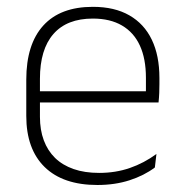

<svg xmlns="http://www.w3.org/2000/svg" viewBox="-20 -518 523 548"><path d="M258 10Q160 10 107.5 -41.2Q55 -92.5 55 -187V-290.5Q55 -391.5 103.5 -445Q152 -498.5 245 -498.5Q307 -498.5 349.2 -474.2Q391.5 -450 413.2 -404.8Q435 -359.5 435 -295.5V-278Q435 -265.5 434.5 -252.8Q434 -240 432.5 -225.5H396Q396.5 -245.5 396.5 -263.2Q396.5 -281 396.5 -296Q396.5 -350.5 379.2 -388Q362 -425.5 328.2 -445.2Q294.5 -465 245 -465Q171 -465 132.5 -421Q94 -377 94 -293V-245V-239V-184.5Q94 -147 105 -117.5Q116 -88 137.2 -67.2Q158.5 -46.5 190 -35.5Q221.5 -24.5 263 -24.5Q310 -24.5 350.5 -38.5Q391 -52.5 426.5 -78.5L422 -40Q391.5 -17 349.8 -3.5Q308 10 258 10ZM75 -225.5V-257.5H422.5V-225.5Z"/></svg>

Font: Anek Gujarati Medium ExtraLight
Style: Regular
Weight: 250
Version: Version 1.003